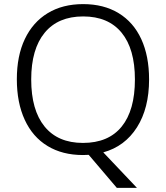

<svg xmlns="http://www.w3.org/2000/svg" viewBox="-20 -745 809 935"><path d="M412 9 384 10Q284 10 211.5 -34Q139 -78 100.5 -161.5Q62 -245 62 -359Q62 -473 101 -555Q140 -637 212.5 -681Q285 -725 385 -725Q485 -725 557.5 -681Q630 -637 668 -554.5Q706 -472 706 -358Q706 -218 647 -125Q588 -32 483 -3L647 170H549ZM637 -358Q637 -507 572 -586Q507 -665 385 -665Q263 -665 197.5 -585.5Q132 -506 132 -358Q132 -209 197 -129Q262 -49 384 -49Q508 -49 572.5 -128.5Q637 -208 637 -358Z"/></svg>

Font: OpenSansMMV
Style: Light
Weight: 300
Foundry: Ascender Corporation
Version: Version 4.001